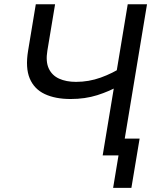

<svg xmlns="http://www.w3.org/2000/svg" viewBox="-20 -748 755 924"><path d="M319.8 -271.5Q246.1 -271.5 195.3 -295.4Q144.5 -319.3 123 -370.6Q101.6 -421.9 115.2 -503.9L152.3 -727.5H245.1L208 -504.4Q199.2 -451.7 214.6 -418.5Q230 -385.3 264.2 -369.6Q298.3 -354 345.7 -354Q407.2 -354 464.4 -374.5Q521.5 -395 572.8 -428.2L557.6 -337.4Q506.8 -308.6 448.2 -290Q389.6 -271.5 319.8 -271.5ZM474.1 0 594.7 -727.5H687.5L566.9 0ZM524.4 156.2 550.3 0H513.7L526.9 -81.1H651.9L612.3 156.2Z"/></svg>

Font: Inter Variable
Style: Italic
Weight: 400
Italic angle: -9.39999°
Designer: Rasmus Andersson
Foundry: rsms
Version: Version 4.001;git-9221beed3